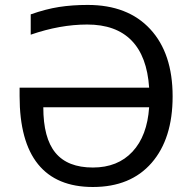

<svg xmlns="http://www.w3.org/2000/svg" viewBox="-20 -745 779 775"><path d="M332 -646Q222.2 -646 104 -605V-687Q165 -708.5 218.3 -716.8Q271.5 -725.1 334 -725.1Q496.1 -725.1 586.4 -627.4Q676.8 -529.8 676.8 -356Q676.8 -185.1 592 -87.6Q507.3 9.8 355 9.8Q208 9.8 133.5 -82.3Q59.1 -174.3 59.1 -356.9V-391.1H582Q573.7 -517.6 510.7 -581.8Q447.8 -646 332 -646ZM355 -68.8Q455.1 -68.8 514.6 -132.6Q574.2 -196.3 582 -312H154.8Q154.8 -187.5 203.9 -128.2Q252.9 -68.8 355 -68.8Z"/></svg>

Font: NotoPenekeko
Style: Regular
Weight: 400
Designer: Monotype Design team
Foundry: Monotype Imaging Inc.
Version: Version 1.04